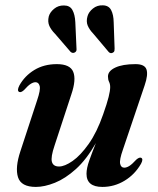

<svg xmlns="http://www.w3.org/2000/svg" viewBox="-20 -708 606 738"><path d="M522.5 -101.5Q532 -97 522 -78.5Q498.5 -37.5 459 -13.5Q419.5 10.5 373.5 10.5Q312.5 10.5 312.5 -40Q312.5 -61.5 323.5 -92.2Q334.5 -123 348.5 -158Q312.5 -95 271.8 -58.2Q231 -21.5 191 -5.5Q151 10.5 118 10.5Q61 10.5 49.2 -26.8Q37.5 -64 58.5 -127L122.5 -322Q136.5 -363 132.5 -377.5Q128.5 -392 116.5 -392Q108 -392 97.8 -385.5Q87.5 -379 72.5 -362Q61 -351.5 54 -354.5Q44 -359 54.5 -379.5Q75 -416.5 112 -439Q149 -461.5 198.5 -461.5Q249.5 -461.5 261.5 -431.8Q273.5 -402 254.5 -346L190 -149.5Q174.5 -104 179.5 -86Q184.5 -68 207 -68Q228.5 -68 259 -89.2Q289.5 -110.5 321 -155Q352.5 -199.5 376.5 -268.5Q391.5 -311 397.5 -335.2Q403.5 -359.5 403.5 -373Q403.5 -385 399.2 -393.5Q395 -402 395 -414Q395 -435 423 -448.2Q451 -461.5 501 -461.5Q536 -461.5 543 -441.2Q550 -421 536 -380L452.5 -133Q438.5 -93.5 441.8 -78.5Q445 -63.5 457.5 -63.5Q466.5 -63.5 477 -70Q487.5 -76.5 504 -94.5Q515.5 -104.5 522.5 -101.5ZM417 -622 420.5 -521.5Q420.5 -516.5 419.8 -512.5Q419 -508.5 414.5 -506Q405.5 -500.5 398 -508L339 -578Q324 -593.5 317.2 -609.5Q310.5 -625.5 316.5 -646Q321 -662 337.2 -675.2Q353.5 -688.5 375.5 -687.5Q398 -687 407.2 -669.2Q416.5 -651.5 417 -622ZM269.5 -623 274 -522.5Q274.5 -518 273.8 -514Q273 -510 268.5 -507Q260 -501.5 251.5 -508.5L192 -577.5Q177 -592.5 169.8 -608.2Q162.5 -624 167.5 -645Q172 -661 188 -674.2Q204 -687.5 226 -687Q248.5 -687 258.2 -669.8Q268 -652.5 269.5 -623Z"/></svg>

Font: Fraunces 72pt S000 SemiBold
Style: Italic
Weight: 600
Italic angle: -16°
Version: Version 1.000; ttfautohint (v1.8.3)